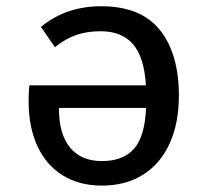

<svg xmlns="http://www.w3.org/2000/svg" viewBox="-20 -573 655 606"><path d="M544.6 -270.8Q544.6 -184.6 515.6 -120.5Q486.7 -56.4 431.8 -21.8Q376.9 12.8 301.5 12.8Q230.8 12.8 178.5 -19.2Q126.2 -51.3 98.2 -111.5Q70.3 -171.8 70.3 -254.9Q70.3 -285.6 72.8 -303.6H440.5Q435.4 -392.3 400 -433.3Q364.6 -474.4 297.4 -474.4Q255.4 -474.4 221.3 -462.8Q187.2 -451.3 153.3 -424.1L109.2 -488.2Q188.2 -553.3 299.5 -553.3Q424.1 -553.3 484.4 -478.7Q544.6 -404.1 544.6 -270.8ZM441 -232.3H166.2V-224.1Q167.2 -147.7 202.1 -106.2Q236.9 -64.6 301.5 -64.6Q368.7 -64.6 403.1 -103.6Q437.4 -142.6 441 -232.3Z"/></svg>

Font: Fira Code Fixed Retina
Style: Regular
Weight: 450
Monospace: yes
Designer: Carrois Corporate, Edenspiekermann AG, Nikita Prokopov
Foundry: Carrois Corporate, Edenspiekermann AG, Nikita Prokopov
Version: Version 5.002